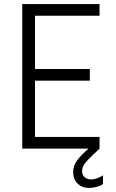

<svg xmlns="http://www.w3.org/2000/svg" viewBox="-20 -740 578 956"><path d="M90.8 -719.7H475.6V-661.6H154.3V-396.5H427.2V-338.4H154.3V-58.1H475.6V0Q462.4 13.7 448.2 25.9Q417.5 54.2 403.1 72.8Q388.7 91.3 388.7 112.8Q388.7 131.3 401.4 142.3Q414.1 153.3 433.6 153.3Q449.2 153.3 465.1 147.2Q481 141.1 492.7 132.8V176.8Q481 185.1 461.2 190.4Q441.4 195.8 423.3 195.8Q388.2 195.8 366.2 173.8Q344.2 151.9 344.2 117.2Q344.2 85.4 363.5 59.3Q382.8 33.2 420.9 0H90.8Z"/></svg>

Font: Reddit Sans Light
Style: Regular
Weight: 300
Designer: Stephen Hutchings
Foundry: Reddit
Version: Version 1.013